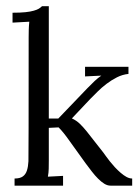

<svg xmlns="http://www.w3.org/2000/svg" viewBox="-20 -585 442 605"><path d="M248 -374.5H384.8V-352.1Q365.7 -350.1 348.4 -341.3Q331.1 -332.5 315.7 -320.8Q300.3 -309.1 287.6 -296.4Q274.9 -283.7 264.6 -273.4L206.5 -211.9Q221.2 -205.1 231.7 -194.8Q242.2 -184.6 252.9 -171.4L306.2 -103.5Q308.1 -100.6 313.5 -93.3Q318.8 -85.9 325.9 -76.9Q333 -67.9 341.8 -58.3Q350.6 -48.8 359.9 -40.8Q369.1 -32.7 378.4 -27.6Q387.7 -22.5 396.5 -22.5V0H328.6Q318.4 0 308.6 -6.1Q298.8 -12.2 289.1 -22Q279.3 -31.7 269.5 -44.4Q259.8 -57.1 249.5 -70.8Q220.2 -110.8 199.7 -140.1Q179.2 -169.4 164.6 -183.6L133.8 -182.1V-79.1Q133.8 -64.5 133.5 -53Q133.3 -41.5 130.9 -28.3L178.7 -30.8V0H25.9V-22.5Q43 -22.5 52 -29.1Q61 -35.6 64.9 -47.9Q68.8 -60.1 69.6 -76.9Q70.3 -93.8 70.3 -467.8Q70.3 -479.5 70.6 -490.5Q70.8 -501.5 72.3 -516.6L19.5 -513.7V-544.9Q43.9 -544.9 60.1 -546.6Q76.2 -548.3 86.4 -551.3Q96.7 -554.2 102.3 -557.6Q107.9 -561 112.3 -565.4H133.8V-211.4H163.6L255.4 -307.1Q267.6 -319.8 278.3 -329.8Q289.1 -339.8 299.3 -346.7L248 -344.2Z"/></svg>

Font: Parastoo Print
Style: Print
Weight: 400
Foundry: Saber Rastikerdar (saber.rastikerdar@gmail.com)
Version: Version 1.0.0-alpha5